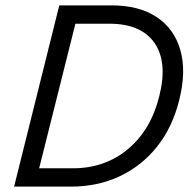

<svg xmlns="http://www.w3.org/2000/svg" viewBox="-20 -695 715 715"><path d="M32.5 0 200.8 -675H395Q498.3 -675 563.8 -631.2Q629.2 -587.5 651.7 -508.3Q674.2 -429.2 647.5 -322.5Q622.5 -221.7 565.4 -149.6Q508.3 -77.5 426.2 -38.8Q344.2 0 243.3 0ZM125.8 -68.3H251.7Q370.8 -68.3 456.7 -140Q542.5 -211.7 573.3 -337.5Q605 -463.3 555.4 -535Q505.8 -606.7 386.7 -606.7H260.8Z"/></svg>

Font: Funnel Sans Light
Style: Italic
Weight: 300
Italic angle: -14.036°
Designer: NORD ID, Kristian Moeller
Foundry: Dicotype
Version: Version 1.000